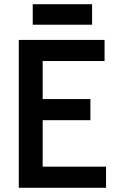

<svg xmlns="http://www.w3.org/2000/svg" viewBox="-20 -889 550 909"><path d="M135 -869V-772H416V-869ZM69 -700V0H482V-100H182V-320H408V-420H182V-600H475V-700Z"/></svg>

Font: Mint Spirit No2
Style: Bold
Weight: 700
Designer: HARENDAL Hirwen
Foundry: Arkandis Digital Foundry.
Version: Version 1.004;FFEdit